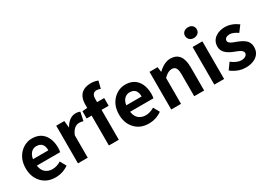

<svg xmlns="http://www.w3.org/2000/svg" viewBox="-5 -1635 3416 2472"><g transform="rotate(-30 1702.5 -399.5)"><path d="M322.3 13.7Q190.4 13.7 112.3 -77.1Q43.9 -157.2 43.9 -279.3Q43.9 -422.9 137.7 -508.8Q210.9 -574.2 304.7 -574.2Q444.3 -574.2 504.9 -460Q539.1 -394.5 539.1 -305.7Q539.1 -261.7 532.2 -239.3H186.5Q199.2 -136.7 284.2 -107.4Q310.5 -98.6 341.8 -98.6Q406.2 -99.6 467.8 -137.7L517.6 -47.9Q428.7 13.7 322.3 13.7ZM184.6 -335.9H413.1Q413.1 -444.3 329.1 -458Q318.4 -460 306.6 -460Q239.3 -460 204.1 -398.4Q189.5 -371.1 184.6 -335.9Z M659.2 0V-559.6H779.3L789.1 -460.9H793Q843.8 -551.8 920.9 -570.3Q937.5 -574.2 952.1 -574.2Q988.3 -574.2 1018.6 -561.5L992.2 -434.6Q960.9 -444.3 933.6 -444.3Q866.2 -444.3 822.3 -370.1Q812.5 -353.5 804.7 -334V0Z M1420.9 -792 1393.6 -683.6Q1359.4 -696.3 1335 -696.3Q1267.6 -694.3 1266.6 -608.4V-559.6H1372.1V-444.3H1266.6V0H1119.1V-444.3H1044.9V-552.7L1119.1 -558.6V-605.5Q1119.1 -758.8 1233.4 -798.8Q1269.5 -811.5 1314.5 -811.5Q1370.1 -811.5 1420.9 -792Z M1709 13.7Q1577.1 13.7 1499 -77.1Q1430.7 -157.2 1430.7 -279.3Q1430.7 -422.9 1524.4 -508.8Q1597.7 -574.2 1691.4 -574.2Q1831.1 -574.2 1891.6 -460Q1925.8 -394.5 1925.8 -305.7Q1925.8 -261.7 1918.9 -239.3H1573.2Q1585.9 -136.7 1670.9 -107.4Q1697.3 -98.6 1728.5 -98.6Q1793 -99.6 1854.5 -137.7L1904.3 -47.9Q1815.4 13.7 1709 13.7ZM1571.3 -335.9H1799.8Q1799.8 -444.3 1715.8 -458Q1705.1 -460 1693.4 -460Q1626 -460 1590.8 -398.4Q1576.2 -371.1 1571.3 -335.9Z M2045.9 0V-559.6H2166L2175.8 -486.3H2179.7Q2270.5 -573.2 2361.3 -574.2Q2534.2 -572.3 2535.2 -348.6V0H2387.7V-331.1Q2387.7 -427.7 2338.9 -444.3Q2325.2 -448.2 2308.6 -448.2Q2261.7 -448.2 2212.9 -404.3Q2203.1 -395.5 2191.4 -384.8V0Z M2686.5 0V-559.6H2832V0ZM2760.7 -650.4Q2705.1 -650.4 2682.6 -693.4Q2672.9 -710.9 2672.9 -730.5Q2672.9 -782.2 2720.7 -801.8Q2739.3 -809.6 2760.7 -809.6Q2817.4 -809.6 2839.8 -766.6Q2847.7 -750 2847.7 -730.5Q2847.7 -681.6 2802.7 -660.2Q2783.2 -650.4 2760.7 -650.4Z M3150.4 13.7Q3052.7 13.7 2962.9 -45.9Q2949.2 -55.7 2937.5 -65.4L3003.9 -157.2Q3083 -95.7 3154.3 -95.7Q3229.5 -103.5 3235.4 -155.3Q3235.4 -189.5 3174.8 -216.8Q3167 -219.7 3118.2 -239.3Q2998 -285.2 2972.7 -355.5Q2964.8 -377.9 2964.8 -402.3Q2964.8 -494.1 3043.9 -542Q3098.6 -574.2 3172.9 -574.2Q3272.5 -573.2 3364.3 -504.9L3297.9 -416Q3229.5 -463.9 3176.8 -463.9Q3107.4 -459 3103.5 -410.2Q3103.5 -377.9 3157.2 -354.5Q3161.1 -353.5 3216.8 -332Q3310.5 -295.9 3343.8 -253.9Q3373 -215.8 3373 -163.1Q3373 -69.3 3293 -20.5Q3235.4 13.7 3150.4 13.7Z"/></g></svg>

Font: Taipei Sans TC Beta
Style: Bold
Weight: 700
Designer: JT Foundry
Foundry: JT Foundry
Version: Version 1.000